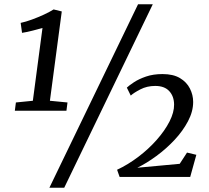

<svg xmlns="http://www.w3.org/2000/svg" viewBox="-20 -835 985 906"><path d="M55 -351.5 135 -359.5 180.5 -703Q163 -698 135.2 -690.8Q107.5 -683.5 84 -680L77.5 -727Q101.5 -732 130.8 -742.8Q160 -753.5 187.5 -766.2Q215 -779 233 -790.5L271.5 -781L215.5 -359.5L298.5 -351.5L293.5 -312.5H50ZM631.5 -815H701L283 51H213ZM544.5 0 532.5 -34Q584 -58 632.5 -94.8Q681 -131.5 719.2 -174.8Q757.5 -218 779.8 -261.5Q802 -305 801.5 -342Q801 -381 778.5 -405.2Q756 -429.5 712.5 -429.5Q673.5 -429.5 642.2 -413.2Q611 -397 597 -384L578.5 -421.5Q589.5 -432 612.2 -447Q635 -462 669 -473.8Q703 -485.5 747 -485.5Q797.5 -485.5 829.2 -466.5Q861 -447.5 876.2 -417.2Q891.5 -387 891.5 -354Q891.5 -309 867.2 -263Q843 -217 803.8 -175Q764.5 -133 718.2 -99Q672 -65 628 -43.5L828 -62L862.5 -115L906.5 -104.5L877.5 0Z"/></svg>

Font: Merriweather
Style: Italic
Weight: 400
Italic angle: -7.8°
Designer: Eben Sorkin
Foundry: Eben Sorkin
Version: Version 2.100